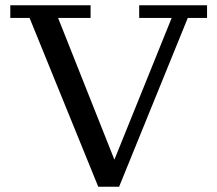

<svg xmlns="http://www.w3.org/2000/svg" viewBox="-20 -702 823 727"><path d="M352 5 92 -634H19V-682H323V-634H200L430 -55H396L630 -634H507V-682H764V-634H691L431 5Z"/></svg>

Font: Montagu Slab
Style: Bold
Weight: 700
Designer: Florian Karsten
Foundry: Florian Karsten
Version: Version 1.000